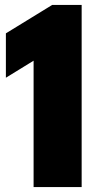

<svg xmlns="http://www.w3.org/2000/svg" viewBox="-20 -763 402 783"><path d="M117 0V-515.5L4 -446V-627L193 -743H313V0Z"/></svg>

Font: Encode Sans Condensed Black
Style: Regular
Weight: 900
Width: 3
Designer: Multiple Designers
Foundry: Impallari Type
Version: Version 3.000; ttfautohint (v1.8.3) -l 8 -r 50 -G 200 -x 14 